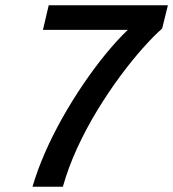

<svg xmlns="http://www.w3.org/2000/svg" viewBox="-20 -713 661 733"><path d="M104 0Q122 -62 151.5 -129.5Q181 -197 218.5 -263.5Q256 -330 298.5 -392.5Q341 -455 384.5 -508Q428 -561 468 -599H144L166 -693H621L599 -604Q567 -576 525.5 -529.5Q484 -483 439.5 -423Q395 -363 352.5 -293.5Q310 -224 275.5 -149.5Q241 -75 220 0Z"/></svg>

Font: Ubuntu Sans Mono Medium
Style: Italic
Weight: 500
Italic angle: -13.5°
Monospace: yes
Designer: Dalton Maag Ltd
Foundry: Dalton Maag Ltd
Version: Version 1.006